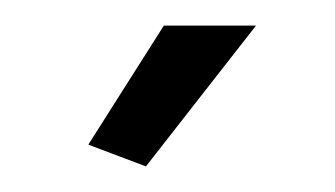

<svg xmlns="http://www.w3.org/2000/svg" viewBox="-20 -750 262 150"><path d="M94 -620 49 -637 108 -730H180Z"/></svg>

Font: Raleway-v4020
Style: Regular
Weight: 400
Designer: Matt McInerney, Pablo Impallari, Rodrigo Fuenzalida
Foundry: Matt McInerney, Pablo Impallari, Rodrigo Fuenzalida
Version: Version 4.020;PS 004.020;hotconv 1.0.88;makeotf.lib2.5.64775